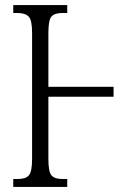

<svg xmlns="http://www.w3.org/2000/svg" viewBox="-20 -734 510 754"><path d="M32 0V-31H50Q81 -31 93.5 -45.5Q106 -60 106 -110V-605Q106 -655 92.5 -669Q79 -683 48 -683H32V-714H244V-683H225Q194 -683 182 -669Q170 -655 170 -605V-393H426V-354H170V-110Q170 -60 182 -45.5Q194 -31 225 -31H244V0Z"/></svg>

Font: Noto Serif ExtraCondensed Light
Style: Regular
Weight: 300
Width: 2
Designer: Monotype Design Team
Foundry: Monotype Imaging Inc.
Version: Version 2.014; ttfautohint (v1.8.4.7-5d5b)